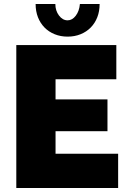

<svg xmlns="http://www.w3.org/2000/svg" viewBox="-20 -934 637 954"><path d="M567 -170V0H61V-710H558V-540H256V-440H514V-282H256V-170ZM316 -833Q339 -833 356.5 -856Q374 -879 377 -914H475Q475 -878 463.5 -848.5Q452 -819 431 -797.5Q410 -776 380.5 -764Q351 -752 316 -752Q281 -752 251.5 -764Q222 -776 201 -797.5Q180 -819 168.5 -848.5Q157 -878 157 -914H255Q255 -881 273 -857Q291 -833 316 -833Z"/></svg>

Font: Raleway
Style: Heavy
Weight: 900
Designer: Matt McInerney, Pablo Impallari, Rodrigo Fuenzalida
Foundry: Matt McInerney, Pablo Impallari, Rodrigo Fuenzalida
Version: Version 2.001; ttfautohint (v0.8) -G 200 -r 50